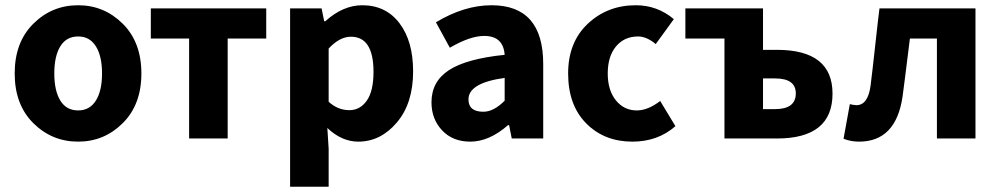

<svg xmlns="http://www.w3.org/2000/svg" viewBox="-20 -528 3803 732"><path d="M278 12Q178 12 107 -58.5Q36 -129 36 -248Q36 -367 107 -437.5Q178 -508 278 -508Q377 -508 448 -437.5Q519 -367 519 -248Q519 -129 448 -58.5Q377 12 278 12ZM278 -107Q322 -107 345.5 -144.5Q369 -182 369 -248Q369 -314 345.5 -351.5Q322 -389 278 -389Q233 -389 210 -351.5Q187 -314 187 -248Q187 -182 210 -144.5Q233 -107 278 -107Z M701 0V-381H555V-496H995V-381H848V0Z M1086 184V-496H1206L1216 -447H1220Q1288 -508 1361 -508Q1451 -508 1503 -439.5Q1555 -371 1555 -256Q1555 -134 1493 -61Q1431 12 1346 12Q1283 12 1228 -40L1233 39V184ZM1312 -108Q1353 -108 1378.5 -144.5Q1404 -181 1404 -254Q1404 -388 1318 -388Q1275 -388 1233 -343V-140Q1268 -108 1312 -108Z M1773 12Q1706 12 1665.5 -31Q1625 -74 1625 -138Q1625 -217 1691.5 -260.5Q1758 -304 1904 -319Q1899 -391 1826 -391Q1772 -391 1695 -346L1642 -443Q1750 -508 1854 -508Q2051 -508 2051 -284V0H1931L1921 -51H1917Q1845 12 1773 12ZM1823 -102Q1862 -102 1904 -144V-231Q1766 -212 1766 -149Q1766 -102 1823 -102Z M2391 12Q2284 12 2215 -57.5Q2146 -127 2146 -248Q2146 -367 2221 -437.5Q2296 -508 2404 -508Q2486 -508 2549 -455L2480 -360Q2445 -389 2413 -389Q2360 -389 2328.5 -351Q2297 -313 2297 -248Q2297 -184 2328 -145.5Q2359 -107 2408 -107Q2450 -107 2497 -143L2555 -47Q2488 12 2391 12Z M2742 0V-381H2593V-496H2889V-338H2942Q3154 -338 3154 -171Q3154 0 2942 0ZM2889 -112H2935Q3014 -112 3014 -172Q3014 -229 2935 -229H2889Z M3255 12Q3224 12 3196 1L3220 -131Q3236 -127 3245 -127Q3289 -127 3299 -201Q3306 -256 3317 -357Q3328 -458 3333 -496H3699V0H3552V-381H3449Q3425 -187 3421 -160Q3396 12 3255 12Z"/></svg>

Font: Toshiba Sans
Style: Bold
Weight: 700
Designer: Paul D. Hunt
Foundry: Toshiba Corporation
Version: Version 2.020;PS 2.0;hotconv 1.0.86;makeotf.lib2.5.63406